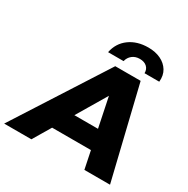

<svg xmlns="http://www.w3.org/2000/svg" viewBox="-268 -1097 1253 1277"><g transform="rotate(30 359.0 -459.0)"><path d="M-68 0 381 -700H576L745 0H548L423 -606H501L141 0ZM128 -136 208 -282H550L572 -136ZM293 -757Q308 -832 366.5 -875Q425 -918 511 -918Q565 -918 606 -898.5Q647 -879 669 -843Q691 -807 686 -757H573Q574 -787 554 -805.5Q534 -824 499 -824Q465 -824 442 -805.5Q419 -787 412 -757Z"/></g></svg>

Font: Montserrat Thin ExtraBold
Style: Italic
Weight: 800
Italic angle: -11.3°
Version: Version 9.000